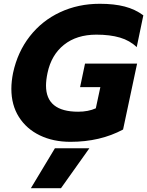

<svg xmlns="http://www.w3.org/2000/svg" viewBox="-20 -734 777 1014"><path d="M40 -265Q40 -304 49 -349Q73 -460 137.5 -542.5Q202 -625 297.5 -669.5Q393 -714 507 -714Q583 -714 638.5 -699.5Q694 -685 737 -653L702 -485Q666 -520 613.5 -535.5Q561 -551 489 -551Q385 -551 318 -497.5Q251 -444 231 -349Q223 -311 223 -282Q223 -144 393 -144Q446 -144 486 -162L510 -274H403L429 -398H704L630 -50Q509 15 352 15Q261 15 190.5 -19Q120 -53 80 -116Q40 -179 40 -265ZM270 49H452L302 260H143Z"/></svg>

Font: Prompt
Style: Bold Italic
Weight: 700
Italic angle: -12°
Designer: Katatrad Team
Foundry: CadsonDemak
Version: Version 1.001